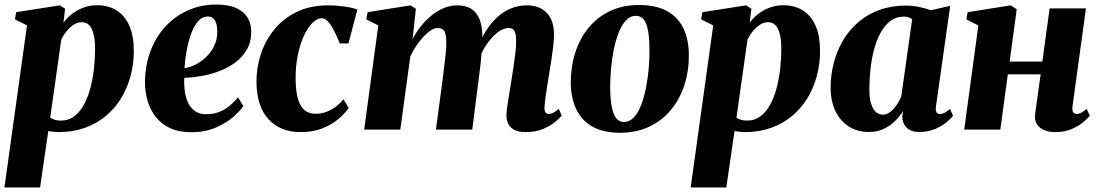

<svg xmlns="http://www.w3.org/2000/svg" viewBox="-24 -569 4826 843"><path d="M-4.5 254 94.5 -457.5 41.5 -484 47 -515.5 239 -545.5 262 -530.5 254.5 -469Q269 -489.5 291.2 -507Q313.5 -524.5 341.5 -535.2Q369.5 -546 402 -546Q451.5 -546 487.8 -523.5Q524 -501 543.8 -456.2Q563.5 -411.5 563.5 -344Q563.5 -287.5 549.2 -234.8Q535 -182 507.5 -137.2Q480 -92.5 440 -59.2Q400 -26 348 -7.5Q296 11 234 11Q223 11 211.2 9.8Q199.5 8.5 188 6.5L152 254ZM196.5 -52.5Q205 -46.5 216.5 -43Q228 -39.5 244 -39.5Q277 -39.5 301.8 -58.2Q326.5 -77 344 -108.8Q361.5 -140.5 372.5 -181.2Q383.5 -222 388.5 -266.5Q393.5 -311 393.5 -354.5Q393.5 -388.5 387.8 -415.2Q382 -442 369.2 -456.8Q356.5 -471.5 335 -471.5Q315.5 -471.5 298 -459.5Q280.5 -447.5 266.8 -430Q253 -412.5 245 -395.5Z M1044.5 -103.5Q1031 -83 1000.5 -56Q970 -29 923.5 -8.8Q877 11.5 816 11.5Q761 11.5 722.2 -6.8Q683.5 -25 659.5 -56Q635.5 -87 624.2 -125.5Q613 -164 612.5 -204Q612.5 -279 635.8 -342Q659 -405 701.2 -451.2Q743.5 -497.5 800.8 -523.2Q858 -549 925 -549Q979.5 -549 1013 -533.8Q1046.5 -518.5 1062.5 -492.5Q1078.5 -466.5 1079 -434Q1080 -387 1060.5 -352.5Q1041 -318 1008.5 -294.2Q976 -270.5 937 -256Q898 -241.5 858 -234.8Q818 -228 785 -227Q783.5 -191 788.5 -161.5Q793.5 -132 805.2 -111.2Q817 -90.5 835.8 -79Q854.5 -67.5 880.5 -67.5Q915.5 -67.5 942 -79Q968.5 -90.5 988 -107.8Q1007.5 -125 1021 -141.5ZM889.5 -496.5Q863.5 -496.5 845 -474.8Q826.5 -453 814.2 -418.2Q802 -383.5 795 -344Q788 -304.5 786 -269.5Q802 -271.5 821.5 -279.5Q841 -287.5 860.2 -301.2Q879.5 -315 895.5 -334.5Q911.5 -354 921 -378.5Q930.5 -403 930 -432.5Q929 -467 918.2 -481.8Q907.5 -496.5 889.5 -496.5Z M1295 11Q1207.5 11 1155.2 -45.2Q1103 -101.5 1102 -208.5Q1101.5 -269.5 1120.8 -329.5Q1140 -389.5 1179.2 -438.2Q1218.5 -487 1278 -516.2Q1337.5 -545.5 1417.5 -545.5Q1447 -545.5 1483.5 -541Q1520 -536.5 1545 -527L1506 -378.5H1467.5Q1455.5 -410 1442.5 -435Q1429.5 -460 1416 -474.5Q1402.5 -489 1388.5 -489Q1369 -489 1348.5 -469.2Q1328 -449.5 1311 -413.2Q1294 -377 1283.5 -326.8Q1273 -276.5 1274 -216Q1275 -162 1285.8 -129.8Q1296.5 -97.5 1315.5 -83.5Q1334.5 -69.5 1361 -69.5Q1388.5 -69.5 1412 -79Q1435.5 -88.5 1453.8 -103Q1472 -117.5 1484 -133L1507 -95Q1492 -72.5 1463.5 -47.8Q1435 -23 1393 -6Q1351 11 1295 11Z M1802 -530.5 1787.5 -397Q1801 -424 1821.2 -450.2Q1841.5 -476.5 1867 -498Q1892.5 -519.5 1922 -532.5Q1951.5 -545.5 1984 -545.5Q2022.5 -545.5 2047 -529Q2071.5 -512.5 2083.2 -480Q2095 -447.5 2094 -399Q2094 -391 2093.2 -380.8Q2092.5 -370.5 2091.2 -360Q2090 -349.5 2088.5 -340L2069 -346.5Q2085 -393.5 2107.5 -430Q2130 -466.5 2158.2 -492.5Q2186.5 -518.5 2219.5 -532Q2252.5 -545.5 2289 -545.5Q2344.5 -545.5 2376.5 -512.8Q2408.5 -480 2408.5 -415.5Q2408.5 -394.5 2405 -365.2Q2401.5 -336 2396.8 -305Q2392 -274 2387.5 -247Q2383.5 -222 2379 -194Q2374.5 -166 2371 -140.2Q2367.5 -114.5 2366.5 -97Q2366.5 -79 2372.2 -73.8Q2378 -68.5 2385.5 -68.5Q2394 -68.5 2404.2 -73.5Q2414.5 -78.5 2429.5 -91L2442.5 -61Q2434 -51 2413.8 -34Q2393.5 -17 2361 -3Q2328.5 11 2283 11Q2252.5 11 2234 1Q2215.5 -9 2207.5 -25.5Q2199.5 -42 2199.5 -62Q2199.5 -75.5 2203.2 -101.8Q2207 -128 2212.2 -158.8Q2217.5 -189.5 2221.5 -216.5Q2226 -246 2230.8 -277.5Q2235.5 -309 2239 -337.8Q2242.5 -366.5 2242 -387.5Q2242 -420.5 2234.8 -433.2Q2227.5 -446 2208.5 -446Q2190.5 -446 2170.2 -433.2Q2150 -420.5 2130.8 -397.8Q2111.5 -375 2095.2 -345.2Q2079 -315.5 2069 -281L2092.5 -373.5Q2091.5 -352.5 2090 -332Q2088.5 -311.5 2086.2 -290.5Q2084 -269.5 2081 -247L2049.5 0H1890L1919 -216.5Q1922.5 -246.5 1926.5 -277.5Q1930.5 -308.5 1933.2 -336.8Q1936 -365 1935.5 -386Q1934.5 -421.5 1926.5 -433.8Q1918.5 -446 1897.5 -446Q1883.5 -446 1867 -435.2Q1850.5 -424.5 1834 -406.5Q1817.5 -388.5 1802.8 -366.2Q1788 -344 1777.5 -321L1733.5 0H1575L1637 -457.5L1584 -484L1590 -515.5L1778.5 -545.5Z M2782.5 -547Q2855 -547 2903.2 -521.2Q2951.5 -495.5 2975.8 -446.2Q3000 -397 3000.5 -327.5Q3001 -258 2981 -196Q2961 -134 2922 -86.8Q2883 -39.5 2826.5 -12.8Q2770 14 2697.5 14Q2626.5 14 2578.8 -12.2Q2531 -38.5 2507 -87.8Q2483 -137 2482 -205Q2482 -276.5 2502 -338.5Q2522 -400.5 2560.5 -447.5Q2599 -494.5 2655 -520.8Q2711 -547 2782.5 -547ZM2768 -499.5Q2743 -499.5 2724.2 -479.2Q2705.5 -459 2692.2 -425.2Q2679 -391.5 2670.8 -350.2Q2662.5 -309 2658.8 -266.2Q2655 -223.5 2655 -186.5Q2655.5 -134.5 2662 -100.5Q2668.5 -66.5 2681.5 -50Q2694.5 -33.5 2715 -33.5Q2740.5 -33.5 2759.2 -53.8Q2778 -74 2791 -108Q2804 -142 2812.2 -183.5Q2820.5 -225 2824.2 -268Q2828 -311 2827.5 -348.5Q2827.5 -403 2821 -436.2Q2814.5 -469.5 2801.5 -484.5Q2788.5 -499.5 2768 -499.5Z M3008.5 254 3107.5 -457.5 3054.5 -484 3060 -515.5 3252 -545.5 3275 -530.5 3267.5 -469Q3282 -489.5 3304.2 -507Q3326.5 -524.5 3354.5 -535.2Q3382.5 -546 3415 -546Q3464.5 -546 3500.8 -523.5Q3537 -501 3556.8 -456.2Q3576.5 -411.5 3576.5 -344Q3576.5 -287.5 3562.2 -234.8Q3548 -182 3520.5 -137.2Q3493 -92.5 3453 -59.2Q3413 -26 3361 -7.5Q3309 11 3247 11Q3236 11 3224.2 9.8Q3212.5 8.5 3201 6.5L3165 254ZM3209.5 -52.5Q3218 -46.5 3229.5 -43Q3241 -39.5 3257 -39.5Q3290 -39.5 3314.8 -58.2Q3339.5 -77 3357 -108.8Q3374.5 -140.5 3385.5 -181.2Q3396.5 -222 3401.5 -266.5Q3406.5 -311 3406.5 -354.5Q3406.5 -388.5 3400.8 -415.2Q3395 -442 3382.2 -456.8Q3369.5 -471.5 3348 -471.5Q3328.5 -471.5 3311 -459.5Q3293.5 -447.5 3279.8 -430Q3266 -412.5 3258 -395.5Z M4085.5 -102.5Q4083 -83.5 4088 -76Q4093 -68.5 4103 -68.5Q4111.5 -68.5 4122 -73.2Q4132.5 -78 4147 -91L4160.5 -60.5Q4150.5 -47.5 4130 -30.8Q4109.5 -14 4079.8 -1.8Q4050 10.5 4012.5 10.5Q3975 10.5 3956.2 -9Q3937.5 -28.5 3937.5 -57.5L3941 -81.5Q3928.5 -60.5 3907.2 -39Q3886 -17.5 3857 -3.5Q3828 10.5 3792 10.5Q3740.5 10.5 3702.5 -13.8Q3664.5 -38 3643.8 -81.8Q3623 -125.5 3623 -183.5Q3623 -240.5 3637 -293.8Q3651 -347 3678 -392.5Q3705 -438 3745 -472.2Q3785 -506.5 3837.5 -525.5Q3890 -544.5 3953.5 -544.5Q3983.5 -544.5 4012.5 -538.2Q4041.5 -532 4063.5 -524L4148 -543.5ZM3981 -484.5Q3975.5 -488.5 3966.8 -492.2Q3958 -496 3945.5 -496Q3910 -496 3884.2 -476Q3858.5 -456 3840.8 -422.2Q3823 -388.5 3812.5 -347Q3802 -305.5 3797.5 -261.5Q3793 -217.5 3793 -178Q3793 -138 3801 -113Q3809 -88 3822.5 -76.8Q3836 -65.5 3853.5 -65.5Q3864.5 -65.5 3875.5 -71.5Q3886.5 -77.5 3897 -88.5Q3907.5 -99.5 3916.8 -113.8Q3926 -128 3933 -144.5Z M4685 -102.5Q4682.5 -83.5 4688.2 -76Q4694 -68.5 4703 -68.5Q4711.5 -68.5 4721.2 -73.2Q4731 -78 4747.5 -90.5L4761 -60.5Q4752.5 -50 4732.5 -33Q4712.5 -16 4681.5 -2.5Q4650.5 11 4608.5 11Q4582.5 11 4561.2 2.5Q4540 -6 4528.5 -24Q4517 -42 4521 -70L4545 -242.5H4401L4368 0H4209.5L4271.5 -457L4219 -484L4224.5 -515.5L4413.5 -545.5L4440 -528.5L4409 -298.5H4552.5L4584.5 -532H4744Z"/></svg>

Font: Merriweather 72pt Black
Style: Italic
Weight: 900
Italic angle: -7.8°
Version: Version 2.101